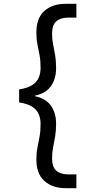

<svg xmlns="http://www.w3.org/2000/svg" viewBox="-20 -831 471 1003"><path d="M322 152Q254 152 212 114.5Q170 77 170 2Q170 -32 175.5 -59.5Q181 -87 186.5 -116.5Q192 -146 192 -184Q192 -211 182.5 -234Q173 -257 149 -273Q125 -289 80 -296V-364Q125 -371 149 -387Q173 -403 182.5 -426Q192 -449 192 -476Q192 -515 186.5 -543.5Q181 -572 175.5 -599.5Q170 -627 170 -661Q170 -737 212 -774Q254 -811 322 -811H379V-739H337Q296 -739 274 -719.5Q252 -700 252 -654Q252 -625 257.5 -598.5Q263 -572 268 -542.5Q273 -513 273 -473Q273 -421 247 -382.5Q221 -344 162 -331V-329Q221 -316 247 -277.5Q273 -239 273 -186Q273 -147 268 -117.5Q263 -88 257.5 -61.5Q252 -35 252 -5Q252 41 274 60.5Q296 80 337 80H379V152Z"/></svg>

Font: DM Sans 11pt
Style: Regular
Weight: 400
Version: Version 4.004;gftools[0.9.30]